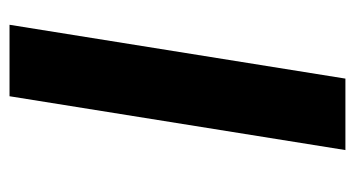

<svg xmlns="http://www.w3.org/2000/svg" viewBox="-191 -554 745 403"><g transform="rotate(-90 181.5 -352.5)"><path d="M68 0 181 -705H331L218 0Z"/></g></svg>

Font: Nunito Sans 7pt Expanded
Style: Bold Italic
Weight: 700
Width: 7
Italic angle: -9°
Designer: Vernon Adams
Foundry: Vernon Adams
Version: Version 3.101;gftools[0.9.27]